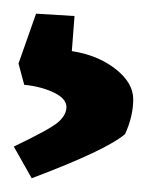

<svg xmlns="http://www.w3.org/2000/svg" viewBox="-20 -31 213 278"><path d="M25.9 227.1 0 181.2Q51.3 156.7 63.5 146.5Q76.2 135.7 76.2 124Q76.2 111.8 57.9 103Q39.6 94.2 15.1 91.8L6.8 61L32.2 -11.2L87.9 -7.8L84 43Q121.6 48.8 147.2 68.8Q172.9 88.9 172.9 112.8Q172.9 137.2 161.1 163.1Q134.8 186 25.9 227.1Z"/></svg>

Font: Grenze SemiBold
Style: Regular
Weight: 600
Designer: Renata Polastri
Foundry: Omnibus-Type
Version: Version 1.002;PS 001.002;hotconv 1.0.88;makeotf.lib2.5.64775